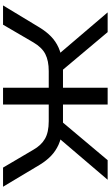

<svg xmlns="http://www.w3.org/2000/svg" viewBox="254 -1000 745 1294"><g transform="rotate(90 627.0 -352.5)"><path d="M16 0 166 -248Q193 -292 225.5 -323.5Q258 -355 300 -374Q342 -393 398 -399L353 -365L63 -705H196L465 -385L434 -404H571V-705H684V-404H821L790 -385L1059 -705H1191L901 -365L858 -399Q913 -393 955 -374Q997 -355 1029.5 -324Q1062 -293 1089 -249L1238 0H1109L989 -204Q959 -257 915 -282.5Q871 -308 796 -308H684V0H571V-308H459Q389 -308 344 -285Q299 -262 265 -204L146 0Z"/></g></svg>

Font: Nunito Sans 7pt Expanded Medium
Style: Regular
Weight: 500
Width: 7
Designer: Vernon Adams
Foundry: Vernon Adams
Version: Version 3.101;gftools[0.9.27]